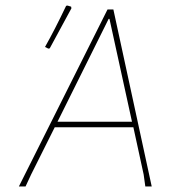

<svg xmlns="http://www.w3.org/2000/svg" viewBox="-20 -671 620 691"><path d="M218 -650 223 -651 236 -647 237 -641Q214 -598 159 -497L154 -496L142 -502Q176 -562 218 -650ZM388 -637 526 0H503L497 -43L460 -213H177L92 -43L72 0H48L367 -637ZM371 -603 187 -233H455L374 -603Z"/></svg>

Font: Alegreya Sans Thin
Style: Italic
Weight: 100
Italic angle: -7°
Designer: Juan Pablo del Peral
Foundry: Huerta Tipografica
Version: Version 2.007